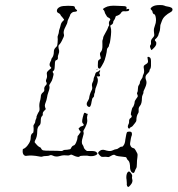

<svg xmlns="http://www.w3.org/2000/svg" viewBox="-20 -628 706 763"><path d="M487 57Q492 50 498 57Q507 67 505 74Q504 78 505 82Q510 95 498 108Q492 115 490 115Q487 115 485 110.5Q483 106 484 100Q484 94 483 86Q482 82 482 76Q482 70 483.5 64.5Q485 59 487 57ZM485 -103Q487 -105 494.5 -105Q502 -105 503.5 -100.5Q505 -96 504 -91Q500 -82 497 -59Q496 -53 499 -48Q502 -41 511 -39Q515 -38 518.5 -31.5Q522 -25 525 -19.5Q528 -14 526 -2.5Q524 9 524 23Q524 37 521 41Q518 45 516 52Q512 65 502 55Q498 50 497 41Q497 16 490 10Q485 6 483.5 1Q482 -4 477 -4Q442 -7 438 -11Q433 -16 420 -8Q413 -3 408.5 -4Q404 -5 400 -5Q386 -4 383.5 -5Q381 -6 376 -11Q370 -18 370 -20Q370 -23 374 -26.5Q378 -30 383 -32Q390 -34 397 -31.5Q404 -29 412.5 -28Q421 -27 429 -31Q437 -35 441.5 -35Q446 -35 453 -40.5Q460 -46 463.5 -45Q467 -44 471 -50Q477 -58 478 -73Q482 -99 485 -103ZM373 -346Q378 -352 378 -346Q377 -343 375.5 -340Q374 -337 376 -333.5Q378 -330 377.5 -327Q377 -324 370 -324L364 -325L367 -319Q372 -308 364 -288Q358 -274 358 -267.5Q358 -261 356 -258Q354 -255 354 -249Q354 -243 350 -240.5Q346 -238 344 -224Q341 -201 333 -203Q331 -204 328 -206Q321 -214 328 -225Q332 -231 334 -237Q336 -254 344 -269Q348 -275 346 -284Q344 -293 348 -300.5Q352 -308 352 -313Q352 -318 354.5 -322.5Q357 -327 358.5 -333.5Q360 -340 365.5 -342Q371 -344 373 -346ZM364 -353Q366 -355 368 -354Q367 -351 364 -351Q363 -352 364 -353ZM566 -399Q566 -405 575 -400Q580 -397 580 -385Q581 -362 578 -356Q574 -351 574 -347Q574 -343 568 -337.5Q562 -332 560 -328Q556 -320 561 -308Q565 -297 556 -278Q549 -264 550 -261.5Q551 -259 547.5 -252.5Q544 -246 544 -238Q544 -216 536 -207Q530 -200 531 -191Q532 -182 529 -178Q522 -167 522 -151Q522 -145 516.5 -139Q511 -133 508.5 -129Q506 -125 501 -123Q496 -121 495 -118Q494 -115 492 -117Q485 -122 490 -133Q493 -138 493 -143Q492 -155 499 -159Q507 -164 501 -171Q499 -172 501 -182Q505 -201 508 -202Q510 -204 512.5 -211Q515 -218 515 -222Q515 -227 521 -235Q527 -243 527.5 -245Q528 -247 526 -252Q523 -257 525.5 -260.5Q528 -264 528 -274.5Q528 -285 532 -290Q536 -295 536 -300Q536 -305 541.5 -312.5Q547 -320 547 -323.5Q547 -327 550.5 -334Q554 -341 552 -353Q550 -363 551.5 -366Q553 -369 560 -373Q570 -378 568 -387Q567 -394 566 -399ZM467 -604Q477 -604 480.5 -602Q484 -600 483 -595Q482 -591 482.5 -590.5Q483 -590 486 -592Q490 -594 492.5 -591.5Q495 -589 492 -586Q489 -583 479 -583Q470 -584 466.5 -582.5Q463 -581 459 -574Q455 -569 447 -566Q442 -565 440.5 -563.5Q439 -562 438 -557Q436 -551 433 -547.5Q430 -544 430 -541Q430 -533 422 -529L418 -526L420 -518Q424 -507 419 -473Q417 -457 415 -453.5Q413 -450 413 -446.5Q413 -443 409 -439Q405 -435 405 -431Q405 -424 400.5 -405.5Q396 -387 392 -380Q384 -364 377 -355Q376 -355 372 -356.5Q368 -358 369 -373Q369 -384 370.5 -387Q372 -390 379 -394Q382 -396 379 -404Q375 -416 380 -421Q388 -428 387 -451Q386 -466 388 -470Q390 -474 390 -478Q390 -482 399 -497.5Q408 -513 409 -517.5Q410 -522 412.5 -525Q415 -528 413 -533Q412 -541 416 -546Q422 -552 413 -557Q406 -560 405 -562.5Q404 -565 400.5 -570Q397 -575 396 -580Q395 -585 392 -588Q389 -591 389 -592Q389 -593 397.5 -598Q406 -603 418 -604.5Q430 -606 442.5 -605Q455 -604 467 -604ZM219 -601Q228 -605 251 -605Q274 -605 276 -602Q278 -599 278 -596.5Q278 -594 282 -591Q291 -585 282 -582L275 -581Q269 -581 264 -576Q259 -571 259 -569Q259 -567 253.5 -556Q248 -545 248 -541Q248 -536 240 -521Q230 -503 234 -491Q236 -486 230 -475Q222 -456 214 -449Q210 -445 215 -427Q216 -421 212.5 -412.5Q209 -404 210 -400Q211 -397 209 -393Q207 -389 204 -389Q198 -389 198 -372Q198 -365 197 -357Q196 -349 193 -347Q187 -345 191 -338Q194 -335 192.5 -330Q191 -325 189 -316Q187 -307 180.5 -298Q174 -289 176 -286Q179 -280 172 -261Q168 -250 167 -241Q166 -232 159 -214Q157 -207 159.5 -201Q162 -195 162 -194.5Q162 -194 155.5 -187.5Q149 -181 150 -175.5Q151 -170 146.5 -166Q142 -162 142 -148Q142 -134 137 -130Q128 -123 128 -106Q128 -85 120 -71Q117 -66 118 -62Q120 -60 124 -55Q128 -50 132.5 -46.5Q137 -43 138 -43Q141 -43 143 -39Q146 -32 151.5 -30.5Q157 -29 181 -29Q212 -29 219.5 -28Q227 -27 230.5 -30Q234 -33 247 -33Q256 -34 258.5 -35Q261 -36 262 -39Q267 -49 273 -50Q278 -51 283 -63Q288 -75 288 -81.5Q288 -88 290 -89Q292 -90 296 -97L301 -104L296 -110L292 -117L296 -121Q299 -125 303.5 -126Q308 -127 310 -128Q316 -132 309 -138Q304 -142 309 -162Q313 -179 316 -180Q318 -180 320 -179Q323 -176 326 -176Q328 -176 328.5 -175Q329 -174 327 -169Q325 -161 326.5 -152.5Q328 -144 323 -131.5Q318 -119 314 -113Q310 -107 312 -102.5Q314 -98 309 -83Q302 -61 308 -53Q312 -48 313 -42Q314 -38 318.5 -33.5Q323 -29 326 -28Q329 -28 343.5 -28Q358 -28 363 -23.5Q368 -19 366.5 -16Q365 -13 359 -10.5Q353 -8 346 -7.5Q339 -7 334 -8Q329 -10 314 -9.5Q299 -9 297 -7Q292 0 268 -12Q263 -15 258 -12Q253 -9 242 -10.5Q231 -12 218 -8Q202 -3 189 -10Q182 -13 177.5 -10.5Q173 -8 163 -8Q153 -8 149 -6Q145 -4 137 -6Q107 -12 87 -9Q80 -7 75 -12Q70 -17 70 -26.5Q70 -36 72 -36Q84 -40 95 -58Q102 -69 102 -81Q102 -95 111 -100Q113 -101 113.5 -110Q114 -119 113 -125Q112 -130 116 -135Q120 -140 120 -144.5Q120 -149 123 -155Q126 -161 125 -162Q124 -163 128 -172Q132 -181 135 -185Q138 -190 137 -198Q135 -211 138 -223Q141 -233 142 -242Q142 -255 151 -261Q157 -266 156 -272Q154 -282 163 -290Q168 -295 164 -302Q161 -306 164.5 -314Q168 -322 166.5 -330Q165 -338 167 -341.5Q169 -345 176 -351Q184 -357 184 -358Q184 -359 180 -363Q174 -370 180 -382Q184 -389 184 -392Q184 -395 187 -398Q194 -407 194 -423Q194 -432 201 -439Q204 -442 205 -443Q206 -444 207 -446.5Q208 -449 208 -451.5Q208 -454 209 -460Q210 -475 209 -478.5Q208 -482 211 -489.5Q214 -497 214 -501.5Q214 -506 216.5 -512.5Q219 -519 221 -528Q223 -539 233 -547Q235 -549 234.5 -550.5Q234 -552 228 -559Q221 -566 220 -569.5Q219 -573 212.5 -576Q206 -579 206 -585Q206 -595 219 -601ZM596 -606Q604 -608 615.5 -608Q627 -608 632 -606Q638 -603 646 -602Q654 -601 660 -598Q666 -595 665.5 -589Q665 -583 656 -578.5Q647 -574 637 -565Q627 -556 623 -544Q619 -532 618 -530.5Q617 -529 616.5 -517.5Q616 -506 613 -499.5Q610 -493 610 -491Q610 -488 606 -482Q602 -476 599 -474Q592 -469 599 -463Q602 -460 601 -453Q600 -446 591.5 -437.5Q583 -429 582 -429Q581 -429 578.5 -435Q576 -441 576 -444Q576 -447 578.5 -450Q581 -453 580 -461Q579 -469 586.5 -477Q594 -485 593 -490Q592 -495 591.5 -505Q591 -515 595.5 -526Q600 -537 600 -548Q600 -556 598 -563.5Q596 -571 593.5 -571Q591 -571 588.5 -574.5Q586 -578 586 -581Q586 -585 581.5 -588.5Q577 -592 579 -595Q583 -602 596 -606Z"/></svg>

Font: TT2020 Style D
Style: Italic
Weight: 400
Italic angle: -15°
Version: Version 0.2.000